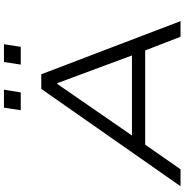

<svg xmlns="http://www.w3.org/2000/svg" viewBox="-1 -933 934 972"><g transform="rotate(-90 466.0 -447.0)"><path d="M9 0 502 -705H576L845 0H766L687 -204L728 -179H184L237 -204L95 0ZM527 -624 253 -227 220 -246H712L678 -228L531 -624ZM625 -809 638 -894H728L715 -809ZM394 -809 407 -894H498L484 -809Z"/></g></svg>

Font: Nunito Sans 7pt Expanded Light
Style: Italic
Weight: 300
Width: 7
Italic angle: -9°
Designer: Vernon Adams
Foundry: Vernon Adams
Version: Version 3.101;gftools[0.9.27]